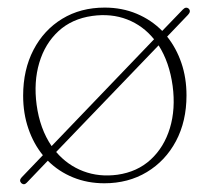

<svg xmlns="http://www.w3.org/2000/svg" viewBox="-20 -473 552 506"><path d="M36 9.5Q29.5 2.5 37 -5.5L93 -64Q68.5 -94 54.8 -134Q41 -174 41 -221Q41 -289 68.2 -341.5Q95.5 -394 144 -423.5Q192.5 -453 256 -453Q301.5 -453 340.2 -436.8Q379 -420.5 407.5 -391.5L461.5 -447.5Q470 -456.5 477.5 -450Q484 -443 475.5 -434L420.5 -376.5Q444.5 -346.5 458 -307.2Q471.5 -268 471.5 -221.5Q471.5 -153.5 443.8 -101.2Q416 -49 367 -19.5Q318 10 255 10Q210.5 10 172.5 -5.5Q134.5 -21 106 -49.5L50.5 8.5Q43.5 16 36 9.5ZM76.5 -197Q85 -133.5 116 -88L386 -369.5Q357 -405.5 315 -421.8Q273 -438 223 -431Q169.5 -423.5 134 -390.8Q98.5 -358 83.5 -307.5Q68.5 -257 76.5 -197ZM289.5 -12.5Q342 -20 377.2 -52.5Q412.5 -85 427.8 -135.5Q443 -186 435 -246.5Q426.5 -309 398 -353.5L128 -72.5Q158 -37.5 199.5 -21.8Q241 -6 289.5 -12.5Z"/></svg>

Font: Fraunces 72pt S050 Thin
Style: Regular
Weight: 100
Version: Version 1.000; ttfautohint (v1.8.3)